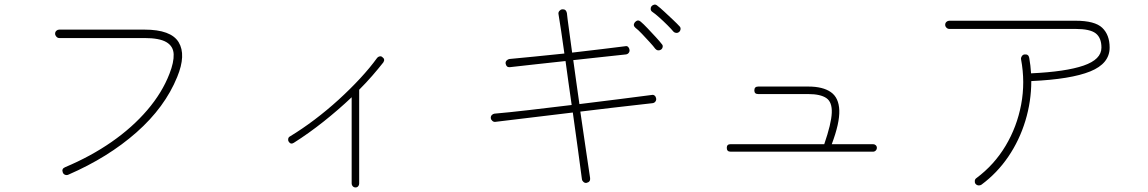

<svg xmlns="http://www.w3.org/2000/svg" viewBox="-20 -783 5040 843"><path d="M280 -16Q273 -13 266 -15.5Q259 -18 256 -25Q249 -42 266 -49Q378 -96 469.5 -159.5Q561 -223 626.5 -299.5Q692 -376 724 -459Q744 -510 742.5 -545Q741 -580 710.5 -598Q680 -616 614 -616H240Q233 -616 227.5 -622Q222 -628 222 -635Q222 -643 227.5 -648Q233 -653 240 -653H614Q731 -653 764.5 -597.5Q798 -542 758 -445Q704 -312 579.5 -202Q455 -92 280 -16Z M1541 40Q1534 40 1529 35Q1524 30 1524 23V-356Q1466 -301 1400.5 -249Q1335 -197 1270 -156Q1256 -147 1247 -162Q1244 -167 1245.5 -174Q1247 -181 1253 -184Q1306 -216 1361 -257.5Q1416 -299 1467 -345.5Q1518 -392 1561.5 -439Q1605 -486 1636 -529Q1640 -534 1647 -535.5Q1654 -537 1659 -532Q1672 -523 1663 -509Q1641 -481 1614.5 -450.5Q1588 -420 1557 -389V23Q1557 30 1552.5 35Q1548 40 1541 40Z M2555 20Q2548 21 2542 16Q2536 11 2535 4Q2528 -49 2517.5 -126.5Q2507 -204 2495 -289L2155 -248Q2148 -247 2142 -252Q2136 -257 2135 -264Q2134 -272 2139 -277.5Q2144 -283 2151 -284Q2210 -289 2301 -299.5Q2392 -310 2490 -322Q2483 -372 2476 -420.5Q2469 -469 2463 -515Q2395 -508 2330 -500.5Q2265 -493 2218 -488Q2203 -487 2200 -504Q2199 -512 2204.5 -517.5Q2210 -523 2217 -524Q2261 -528 2325.5 -534.5Q2390 -541 2458 -548Q2451 -601 2444 -645.5Q2437 -690 2432 -722Q2431 -729 2436 -735Q2441 -741 2448 -742Q2465 -744 2469 -726Q2471 -705 2477.5 -659Q2484 -613 2492 -552Q2561 -560 2623.5 -567.5Q2686 -575 2725 -580Q2733 -582 2738 -577Q2743 -572 2744 -564Q2745 -557 2740.5 -551Q2736 -545 2728 -544Q2693 -540 2630.5 -533.5Q2568 -527 2497 -519Q2503 -474 2510 -425Q2517 -376 2524 -326Q2616 -337 2701 -348Q2786 -359 2841 -366Q2849 -368 2854.5 -363Q2860 -358 2861 -350Q2862 -343 2857.5 -337Q2853 -331 2845 -330Q2827 -328 2779 -322.5Q2731 -317 2665.5 -309.5Q2600 -302 2528 -293Q2541 -204 2552.5 -125.5Q2564 -47 2571 -1Q2573 16 2555 20ZM2882 -565Q2876 -561 2869 -562Q2862 -563 2857 -569Q2849 -580 2832.5 -598Q2816 -616 2799 -634Q2782 -652 2770 -661Q2757 -672 2768 -686Q2781 -699 2793 -688Q2805 -678 2823 -659Q2841 -640 2859 -620.5Q2877 -601 2886 -589Q2891 -584 2889.5 -576.5Q2888 -569 2882 -565ZM2961 -642Q2956 -638 2949 -638.5Q2942 -639 2937 -644Q2928 -655 2910.5 -672.5Q2893 -690 2874.5 -706.5Q2856 -723 2844 -731Q2838 -735 2837 -742Q2836 -749 2840 -755Q2845 -761 2852 -762.5Q2859 -764 2865 -759Q2877 -750 2896.5 -732Q2916 -714 2935 -696Q2954 -678 2964 -667Q2969 -662 2968 -654.5Q2967 -647 2961 -642Z M3188 -117Q3171 -117 3171 -134Q3171 -150 3188 -150H3599Q3630 -240 3632 -287.5Q3634 -335 3608 -352.5Q3582 -370 3529 -370H3309Q3292 -370 3292 -386Q3292 -403 3309 -403H3529Q3593 -403 3628 -378.5Q3663 -354 3665 -298.5Q3667 -243 3632 -150H3813Q3820 -150 3825 -145.5Q3830 -141 3830 -134Q3830 -127 3825 -122Q3820 -117 3813 -117Z M4289 28Q4283 32 4275.5 31Q4268 30 4263 24Q4259 18 4260 10.5Q4261 3 4267 -1Q4345 -59 4395 -142.5Q4445 -226 4463.5 -324Q4482 -422 4463 -523Q4462 -530 4466.5 -536.5Q4471 -543 4478 -544Q4496 -546 4499 -529Q4502 -512 4504 -495Q4506 -478 4507 -461Q4659 -468 4737.5 -495Q4816 -522 4816 -574Q4816 -617 4791 -636.5Q4766 -656 4702 -656H4148Q4141 -656 4135.5 -661.5Q4130 -667 4130 -674Q4130 -682 4135.5 -687Q4141 -692 4148 -692H4702Q4787 -692 4819.5 -661Q4852 -630 4852 -574Q4852 -504 4767 -469.5Q4682 -435 4508 -427Q4508 -338 4482 -252.5Q4456 -167 4407 -95Q4358 -23 4289 28Z"/></svg>

Font: Zen Maru Gothic Light
Style: Regular
Weight: 300
Designer: Yoshimichi Ohira
Foundry: Positype
Version: Version 1.001